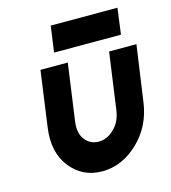

<svg xmlns="http://www.w3.org/2000/svg" viewBox="-105 -765 769 862"><g transform="rotate(-15 280.0 -334.0)"><path d="M193 -559H504L520 -680H210ZM114 -500 78 -240Q63 -130 117 -60Q173 12 265 12Q358 12 433 -60Q508 -131 523 -240L560 -500H433L396 -235Q388 -183 356 -153Q324 -121 284 -121Q244 -121 220 -153Q197 -183 204 -235L241 -500Z"/></g></svg>

Font: Unageo
Style: Bold-Italic
Weight: 700
Designer: Richard Sepsi
Foundry: Richard Sepsi
Version: Version 2.000